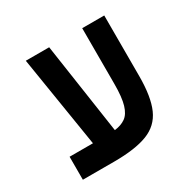

<svg xmlns="http://www.w3.org/2000/svg" viewBox="-135 -721 855 855"><g transform="rotate(-30 293.0 -293.0)"><path d="M55.7 0V-118.2H175.8L100.6 -585.9H220.7L289.6 -120.1Q323.2 -124 345.7 -139.9Q368.2 -155.8 379.4 -193.4Q390.6 -231 390.6 -299.3V-585.9H503.9V-274.9Q503.9 -168 477.3 -108.2Q450.7 -48.3 387.9 -24.2Q325.2 0 216.8 0Z"/></g></svg>

Font: CaskaydiaCove NF SemiBold
Style: Regular
Weight: 600
Designer: Aaron Bell
Foundry: Saja Typeworks
Version: Version 2111.001; VTT 6.35;Nerd Fonts 3.2.1